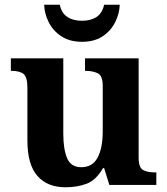

<svg xmlns="http://www.w3.org/2000/svg" viewBox="-20 -783 707 813"><path d="M258 10Q180 10 138 -38.5Q96 -87 96 -188V-412Q96 -456 80 -469.5Q64 -483 28 -483H26V-536H248V-216Q248 -152 264 -113.5Q280 -75 324 -75Q372 -75 393.5 -116Q415 -157 415 -227V-419Q415 -463 393.5 -473Q372 -483 343 -483H340V-536H567V-116Q567 -73 586 -63Q605 -53 634 -53H642V0H443L421 -71H416Q386 -19 345.5 -4.5Q305 10 258 10ZM327 -606Q275 -606 239.5 -629.5Q204 -653 186 -689.5Q168 -726 167 -763H233Q241 -727 265.5 -711Q290 -695 327 -695Q364 -695 388.5 -711Q413 -727 421 -763H487Q486 -726 468 -689.5Q450 -653 415 -629.5Q380 -606 327 -606Z"/></svg>

Font: Noto Serif Oriya
Style: Bold
Weight: 700
Designer: David Williams
Foundry: Google LLC, David Williams
Version: Version 1.051; ttfautohint (v1.8.4.7-5d5b)